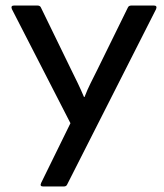

<svg xmlns="http://www.w3.org/2000/svg" viewBox="-20 -675 595 695"><path d="M136 0Q123 0 129 -13L235 -229L23 -642Q18 -655 31 -655H115Q125 -655 128 -648L238 -422Q250 -398 261.5 -374Q273 -350 284 -324H286Q296 -350 308 -374Q320 -398 332 -422L443 -648Q446 -655 456 -655H537Q550 -655 545 -642L223 -7Q220 0 211 0Z"/></svg>

Font: Sofia Sans Medium
Style: Regular
Weight: 500
Designer: Botio Nikoltchev, Ani Petrova
Foundry: lettersoup
Version: Version 4.101; ttfautohint (v1.8.4.7-5d5b)